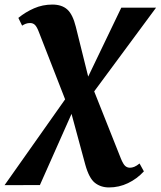

<svg xmlns="http://www.w3.org/2000/svg" viewBox="-83 -571 704 842"><path d="M395 251Q359 251 333.2 230.8Q307.5 210.5 291 151L226.5 -87L207 -124L87.5 -430.5Q79 -453 70.5 -461.5Q62 -470 49 -470Q38.5 -470 30 -466.8Q21.5 -463.5 14 -458.5L-2.5 -492.5Q28.5 -518 66.2 -534.5Q104 -551 146.5 -551Q188 -551 212 -529.5Q236 -508 249.5 -453.5L308 -218L325 -183L447 124Q457 148.5 465.8 156.5Q474.5 164.5 487 164.5Q496 164.5 506 160.5Q516 156.5 529 146L548 180.5Q517.5 213.5 478.2 232.2Q439 251 395 251ZM-63 241 215 -153 290 -206.5 449 -537.5H601.5L315.5 -150.5L240 -92.5L92 240.5Z"/></svg>

Font: Merriweather 60pt Black
Style: Italic
Weight: 900
Italic angle: -7.8°
Version: Version 2.101